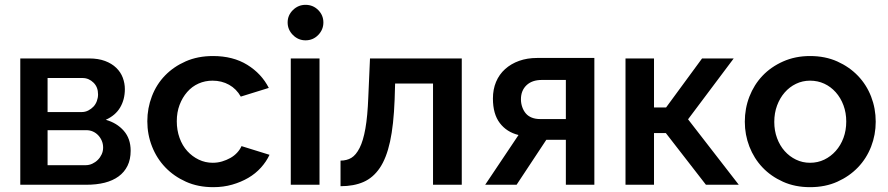

<svg xmlns="http://www.w3.org/2000/svg" viewBox="-20 -765 3677 795"><path d="M64 0V-523H349Q387 -523 415 -512.5Q443 -502 461.5 -484Q480 -466 488.5 -443Q497 -420 497 -396Q497 -353 477.5 -320Q458 -287 418 -269Q464 -256 492.5 -223.5Q521 -191 521 -141Q521 -105 508 -78.5Q495 -52 471 -34.5Q447 -17 413.5 -8.5Q380 0 337 0ZM177 -81H334Q349 -81 362 -87Q375 -93 385 -103Q395 -113 401 -126Q407 -139 407 -154Q407 -169 401.5 -182Q396 -195 386.5 -205Q377 -215 364.5 -220.5Q352 -226 337 -226H177ZM177 -301H318Q333 -301 345.5 -307.5Q358 -314 367 -323.5Q376 -333 381 -346.5Q386 -360 386 -374Q386 -389 381.5 -401Q377 -413 367.5 -422.5Q358 -432 346.5 -437Q335 -442 321 -442H177Z M863 10Q800 10 750 -12.5Q700 -35 664.5 -72Q629 -109 609.5 -158.5Q590 -208 590 -263Q590 -317 609 -366.5Q628 -416 663.5 -452.5Q699 -489 749 -511Q799 -533 862 -533Q945 -533 1004 -496.5Q1063 -460 1093 -401L977 -365Q959 -397 928.5 -414Q898 -431 860 -431Q829 -431 802 -419Q775 -407 755 -384Q735 -361 723.5 -330.5Q712 -300 712 -263Q712 -226 723.5 -194Q735 -162 755.5 -139.5Q776 -117 803 -104Q830 -91 861 -91Q881 -91 899.5 -96.5Q918 -102 934 -111Q950 -120 962 -133Q974 -146 980 -160L1096 -124Q1083 -96 1060.5 -71Q1038 -46 1008 -28.5Q978 -11 941.5 -0.5Q905 10 863 10Z M1184 0V-523H1303V0ZM1171 -672Q1171 -702 1193 -723.5Q1215 -745 1245 -745Q1276 -745 1297.5 -723.5Q1319 -702 1319 -672Q1319 -642 1297.5 -620Q1276 -598 1245 -598Q1215 -598 1193 -620Q1171 -642 1171 -672Z M1390 -100Q1416 -100 1435 -111.5Q1454 -123 1469 -152.5Q1484 -182 1493 -233Q1502 -284 1505 -363L1512 -523H1892V0H1773V-419H1616L1614 -352Q1610 -247 1595 -178.5Q1580 -110 1552.5 -69.5Q1525 -29 1485 -11.5Q1445 6 1390 6Z M1989 0 2127 -206Q2078 -218 2049.5 -255.5Q2021 -293 2021 -357Q2021 -395 2034 -426Q2047 -457 2071.5 -479Q2096 -501 2129.5 -513Q2163 -525 2204 -525H2441V0H2323V-186H2242L2119 0ZM2323 -272V-434H2224Q2183 -434 2160 -412Q2137 -390 2137 -354Q2137 -337 2142.5 -321.5Q2148 -306 2157.5 -295Q2167 -284 2182 -278Q2197 -272 2217 -272Z M2570 0V-523H2688V-320H2738L2887 -523H3018L2829 -271L3039 0H2903L2737 -214H2688V0Z M3334 10Q3272 10 3222 -12.5Q3172 -35 3137 -72Q3102 -109 3083 -158Q3064 -207 3064 -261Q3064 -316 3083 -365Q3102 -414 3137 -451Q3172 -488 3222.5 -510.5Q3273 -533 3334 -533Q3397 -533 3447 -510.5Q3497 -488 3532.5 -451Q3568 -414 3587 -365Q3606 -316 3606 -261Q3606 -207 3587 -158Q3568 -109 3532.5 -72Q3497 -35 3447 -12.5Q3397 10 3334 10ZM3186 -260Q3186 -224 3197.5 -193Q3209 -162 3229 -139.5Q3249 -117 3276 -104Q3303 -91 3334 -91Q3366 -91 3393 -104Q3420 -117 3440.5 -140Q3461 -163 3472.5 -194Q3484 -225 3484 -262Q3484 -298 3472.5 -329Q3461 -360 3440.5 -383Q3420 -406 3393 -418.5Q3366 -431 3334 -431Q3303 -431 3276 -418Q3249 -405 3229 -382Q3209 -359 3197.5 -328Q3186 -297 3186 -260Z"/></svg>

Font: Rising Sun SemiBold
Style: Regular
Weight: 600
Designer: Matt McInerney, Pablo Impallari, Rodrigo Fuenzalida (Raleway font), Stephen Hutchings (Greek), Cristiano Sobral (main ch
Foundry: The Rising Sun Project Authors
Version: Version 4.327; ttfautohint (v1.8.4.7-5d5b-dirty)